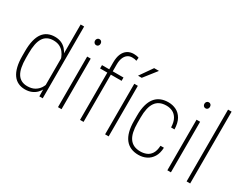

<svg xmlns="http://www.w3.org/2000/svg" viewBox="-84 -1243 2198 1737"><g transform="rotate(30 1015.0 -374.5)"><path d="M371.6 -102.5V-750H408.2V0H373ZM56.6 -240.2V-288.1Q56.6 -355.5 68.4 -402.8Q80.1 -450.2 102.3 -480Q124.5 -509.8 156.2 -523.9Q188 -538.1 227.5 -538.1Q265.1 -538.1 294.2 -525.4Q323.2 -512.7 344 -489.7Q364.7 -466.8 378.4 -435.5Q392.1 -404.3 398.9 -367.2V-147.5Q393.6 -115.2 380.4 -86.4Q367.2 -57.6 345.9 -35.9Q324.7 -14.2 294.9 -1.7Q265.1 10.7 226.6 10.7Q187.5 10.7 155.8 -4.4Q124 -19.5 102.1 -50.3Q80.1 -81.1 68.4 -128.4Q56.6 -175.8 56.6 -240.2ZM94.7 -288.1V-240.2Q94.7 -185.5 102.8 -145Q110.8 -104.5 127.7 -77.9Q144.5 -51.3 170.4 -38.1Q196.3 -24.9 231 -24.9Q275.9 -24.9 306.6 -42.2Q337.4 -59.6 356 -88.1Q374.5 -116.7 381.8 -150.9V-358.9Q377.4 -381.3 367.9 -406.2Q358.4 -431.2 341.3 -453.4Q324.2 -475.6 297.4 -489.3Q270.5 -502.9 231.9 -502.9Q196.8 -502.9 170.7 -489.7Q144.5 -476.6 127.7 -450.2Q110.8 -423.8 102.8 -383.5Q94.7 -343.3 94.7 -288.1Z M605 -528.3V0H567.9V-528.3ZM557.1 -689Q557.1 -702.6 565.4 -711.7Q573.7 -720.7 586.4 -720.7Q599.6 -720.7 607.4 -711.7Q615.2 -702.6 615.2 -689Q615.2 -675.8 607.4 -666.7Q599.6 -657.7 586.4 -657.7Q573.7 -657.7 565.4 -666.7Q557.1 -675.8 557.1 -689Z M835 0H798.3V-600.6Q798.3 -652.3 813.2 -687.7Q828.1 -723.1 856.2 -741.7Q884.3 -760.3 922.9 -760.3Q935.5 -760.3 949.2 -758.3Q962.9 -756.3 976.1 -751.5L972.2 -717.8Q961.4 -721.7 950.9 -723.4Q940.4 -725.1 924.8 -725.1Q897.5 -725.1 877.2 -710.2Q856.9 -695.3 845.9 -667.5Q835 -639.6 835 -600.6ZM947.3 -528.3V-493.7H722.7V-528.3Z M1097.2 -528.3V0H1060.1V-528.3ZM1052.7 -608.4 1145 -740.7H1195.3L1091.3 -608.4Z M1412.6 -24.9Q1445.3 -24.9 1474.9 -36.6Q1504.4 -48.3 1523.7 -77.9Q1543 -107.4 1545.9 -161.1H1581.5Q1579.1 -102.5 1555.7 -64.5Q1532.2 -26.4 1494.6 -7.8Q1457 10.7 1412.6 10.7Q1367.2 10.7 1332.3 -4.6Q1297.4 -20 1273.7 -50.8Q1250 -81.5 1237.8 -127.7Q1225.6 -173.8 1225.6 -235.4V-293Q1225.6 -354.5 1237.8 -400.6Q1250 -446.8 1273.7 -477.3Q1297.4 -507.8 1332.3 -522.9Q1367.2 -538.1 1412.6 -538.1Q1457.5 -538.1 1495.1 -519.5Q1532.7 -501 1556.2 -460.2Q1579.6 -419.4 1581.5 -352.5H1545.9Q1543.9 -408.7 1524.9 -441.7Q1505.9 -474.6 1476.6 -488.8Q1447.3 -502.9 1412.6 -502.9Q1372.6 -502.9 1344.2 -489.5Q1315.9 -476.1 1297.6 -449.5Q1279.3 -422.9 1270.8 -383.8Q1262.2 -344.7 1262.2 -293V-235.4Q1262.2 -183.6 1270.8 -144.3Q1279.3 -105 1297.6 -78.4Q1315.9 -51.8 1344.2 -38.3Q1372.6 -24.9 1412.6 -24.9Z M1747.6 -528.3V0H1710.4V-528.3ZM1699.7 -689Q1699.7 -702.6 1708 -711.7Q1716.3 -720.7 1729 -720.7Q1742.2 -720.7 1750 -711.7Q1757.8 -702.6 1757.8 -689Q1757.8 -675.8 1750 -666.7Q1742.2 -657.7 1729 -657.7Q1716.3 -657.7 1708 -666.7Q1699.7 -675.8 1699.7 -689Z M1948.7 -750V0H1911.6V-750Z"/></g></svg>

Font: Roboto Condensed ExtraLight
Style: Regular
Weight: 250
Designer: Christian Robertson
Foundry: Google
Version: Version 3.008; 2023